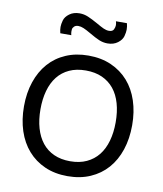

<svg xmlns="http://www.w3.org/2000/svg" viewBox="-84 -811 761 894"><g transform="rotate(10 296.0 -364.0)"><path d="M371.5 -626Q351 -626 331.5 -634.2Q312 -642.5 285 -658.5Q263.5 -671 250 -676.8Q236.5 -682.5 224.5 -682.5Q212 -682.5 205 -675.5Q198 -668.5 197.5 -661.8Q197 -655 197 -652Q197 -643.5 199.5 -634.5H147.5Q143.5 -650 143.5 -664Q143.5 -677 148.5 -695Q153.5 -713 172.8 -727.2Q192 -741.5 220.5 -741.5Q241.5 -741.5 261 -733.2Q280.5 -725 308 -709.5Q329.5 -697 342.8 -691Q356 -685 368.5 -685Q385.5 -685 390.8 -696Q396 -707 396 -716.5Q396 -725 393 -734.5H445Q449 -719 449 -704.5Q449 -692 444.2 -673.8Q439.5 -655.5 420 -640.8Q400.5 -626 371.5 -626ZM295.5 15Q235.5 15 188 -6Q140.5 -27 107.5 -64.8Q74.5 -102.5 57.2 -155Q40 -207.5 40 -270.5Q40 -334 57.8 -386.5Q75.5 -439 108.5 -476.5Q141.5 -514 189 -534.5Q236.5 -555 295.5 -555Q356 -555 403.5 -534Q451 -513 484 -475.5Q517 -438 534.2 -385.8Q551.5 -333.5 551.5 -270.5Q551.5 -207 534 -154.2Q516.5 -101.5 483.5 -64Q450.5 -26.5 403 -5.8Q355.5 15 295.5 15ZM295.5 -55.5Q340 -55.5 373.2 -71Q406.5 -86.5 428.8 -114.5Q451 -142.5 462.2 -182.2Q473.5 -222 473.5 -270.5Q473.5 -320 462.2 -359.5Q451 -399 428.5 -426.8Q406 -454.5 372.8 -469.5Q339.5 -484.5 295.5 -484.5Q251 -484.5 217.8 -469.2Q184.5 -454 162.2 -425.8Q140 -397.5 129 -358Q118 -318.5 118 -270.5Q118 -221 129.5 -181.2Q141 -141.5 163.2 -113.5Q185.5 -85.5 218.8 -70.5Q252 -55.5 295.5 -55.5Z"/></g></svg>

Font: Vela Sans
Style: Regular
Weight: 400
Designer: Principal design: Mikhail Sharanda - project Manrope.
Design modification: Ravid Balaliev
Foundry: Mikhail Sharanda
Version: Version 1.001